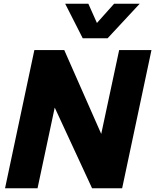

<svg xmlns="http://www.w3.org/2000/svg" viewBox="-20 -1008 831 1028"><path d="M423 -803 329 -988H453L499 -885L591 -988H728L556 -803ZM7 0 164 -740H324L522 -291L618 -740H791L634 0H473L273 -432L181 0Z"/></svg>

Font: Be Vietnam Pro ExtraBold
Style: Italic
Weight: 800
Italic angle: -12°
Designer: Lam Bao, Tony Le, Vietanh Nguyen
Foundry: Yellow Type Foundry
Version: Version 1.002; ttfautohint (v1.8.3)